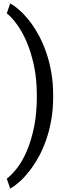

<svg xmlns="http://www.w3.org/2000/svg" viewBox="-20 -846 398 1102"><path d="M285.2 -292Q285.2 -218.8 273.7 -154.8Q262.2 -90.8 242.7 -36.6Q223.1 17.6 197.8 61.8Q172.4 106 145 140.4Q117.7 174.8 90.1 199Q62.5 223.1 38.6 236.3L19 179.7Q48.8 156.7 79.6 116.5Q110.4 76.2 135.3 17.3Q160.2 -41.5 175.8 -118.7Q191.4 -195.8 191.4 -291V-298.3Q191.4 -393.6 174.6 -471.2Q157.7 -548.8 132.1 -607.7Q106.4 -666.5 76.4 -707Q46.4 -747.6 19 -769.5L38.6 -826.2Q62.5 -813.5 90.1 -789.3Q117.7 -765.1 145 -731Q172.4 -696.8 197.8 -651.9Q223.1 -606.9 242.7 -552.7Q262.2 -498.5 273.7 -434.3Q285.2 -370.1 285.2 -297.4Z"/></svg>

Font: Roboto2
Style: Regular
Weight: 400
Designer: Google
Foundry: Google
Version: Version 2.000981-w3; 2014; ttfautohint (v1.1) -l 5 -r 24 -G 